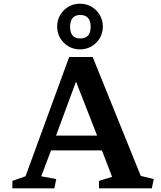

<svg xmlns="http://www.w3.org/2000/svg" viewBox="-20 -1018 872 1038"><path d="M811 -50 801 0H515V-40L586 -62L531 -205H256L203 -65L284 -50L274 0H47V-40L118 -65L354 -710H481L741 -67ZM283 -285H505L391 -577ZM289 -874Q289 -909 305.5 -937Q322 -965 350 -981.5Q378 -998 412 -998Q447 -998 475 -981.5Q503 -965 519.5 -937Q536 -909 536 -874Q536 -840 519.5 -812Q503 -784 475 -767.5Q447 -751 412 -751Q378 -751 350 -767.5Q322 -784 305.5 -812Q289 -840 289 -874ZM359 -873Q359 -810 414 -810Q470 -810 470 -873Q470 -937 414 -937Q359 -937 359 -873Z"/></svg>

Font: Brawler
Style: Bold
Weight: 700
Designer: Oleg Frolov, Haley Fiege
Foundry: Oleg Frolov, Haley Fiege
Version: Version 1.101; ttfautohint (v1.8.3)